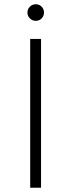

<svg xmlns="http://www.w3.org/2000/svg" viewBox="-20 -883 335 903"><path d="M122 0V-700H173V0ZM148 -785Q132 -785 120.5 -796.5Q109 -808 109 -824Q109 -840 120.5 -851.5Q132 -863 148 -863Q165 -863 176 -851.5Q187 -840 187 -824Q187 -808 176 -796.5Q165 -785 148 -785Z"/></svg>

Font: MOST Montserrat Light
Style: Regular
Weight: 300
Designer: Julieta Ulanovsky
Foundry: Julieta Ulanovsky
Version: Version 8.000;March 11, 2024;FontCreator 15.0.0.2926 64-bit